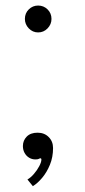

<svg xmlns="http://www.w3.org/2000/svg" viewBox="-20 -552 299 675"><path d="M114 -438Q95 -438 81.2 -452.2Q67.5 -466.5 67.5 -485.5Q67.5 -505.5 81.2 -519Q95 -532.5 114 -532.5Q133.5 -532.5 147.2 -519Q161 -505.5 161 -485.5Q161 -466.5 147.2 -452.2Q133.5 -438 114 -438ZM95.5 102.5 76.5 79Q88 72.5 99.2 59.5Q110.5 46.5 118 32.2Q125.5 18 125.5 9Q125.5 4.5 122 4.5Q120 4.5 116.5 6.5Q113 8.5 104.5 8.5Q92.5 8.5 82.5 2.5Q72.5 -3.5 66.5 -14.2Q60.5 -25 60.5 -38.5Q60.5 -58 74 -71.8Q87.5 -85.5 112 -85.5Q136 -85.5 151.2 -70.2Q166.5 -55 166.5 -31.5Q166.5 0.5 155.5 27.2Q144.5 54 128.2 73.2Q112 92.5 95.5 102.5Z"/></svg>

Font: Imbue 24pt Light
Style: Regular
Weight: 300
Designer: Tyler Finck
Foundry: Etcetera Type Company
Version: Version 1.102